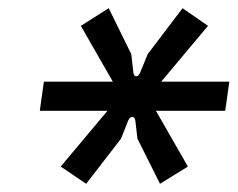

<svg xmlns="http://www.w3.org/2000/svg" viewBox="-20 -792 579 468"><path d="M190 -344 128 -386 242 -522H77L87 -593H255L177 -729L245 -772L300 -660L305 -616Q306 -606 312 -606Q318 -606 322 -616L340 -660L425 -772L487 -729L373 -593H539L529 -522H360L438 -386L370 -344L315 -454L310 -497Q309 -507 302.5 -507Q296 -507 292 -497L275 -454Z"/></svg>

Font: Finlandica
Style: Italic
Weight: 400
Italic angle: -8°
Designer: Niklas Ekholm, Juho Hiilivirta, Jaakko Suomalainen
Foundry: Helsinki Type Studio
Version: Version 1.064